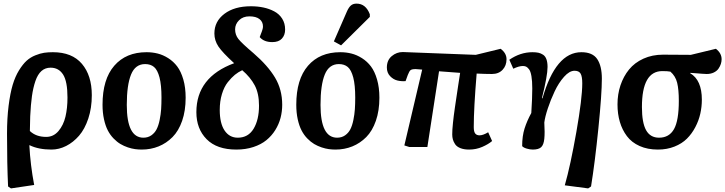

<svg xmlns="http://www.w3.org/2000/svg" viewBox="-20 -817 4030 1067"><path d="M266.1 14.2Q194.3 14.2 145 -9.8H143.1Q148.9 100.6 169.9 210.9L41 230L24.9 219.2Q19 93.3 19 -73.2Q19 -159.7 27.8 -229.2Q36.6 -298.8 50.5 -345.5Q64.5 -392.1 85.7 -426.3Q106.9 -460.4 127.9 -479.5Q148.9 -498.5 176.3 -509.5Q203.6 -520.5 225.3 -523.7Q247.1 -526.9 273.9 -526.9Q380.4 -526.9 435.3 -462.2Q490.2 -397.5 490.2 -288.1Q490.2 -216.8 470.7 -158.2Q451.2 -99.6 419.2 -62.7Q387.2 -25.9 347.7 -5.9Q308.1 14.2 266.1 14.2ZM261.2 -440.9Q231.4 -440.9 210.4 -422.4Q189.5 -403.8 176.8 -366.7Q164.1 -329.6 157.5 -282.5Q150.9 -235.4 147.9 -170.9Q146 -119.1 146 -88.9Q180.2 -56.2 236.8 -56.2Q277.3 -56.2 304.9 -88.6Q332.5 -121.1 343.8 -168.7Q355 -216.3 355 -274.9Q355 -364.7 330.6 -402.8Q306.2 -440.9 261.2 -440.9Z M549.8 -234.9Q549.8 -376.5 615 -451.7Q680.2 -526.9 794.4 -526.9Q826.7 -526.9 856.2 -519.5Q885.7 -512.2 914.8 -493.9Q943.8 -475.6 964.8 -447.8Q985.8 -419.9 998.8 -375.2Q1011.7 -330.6 1011.7 -273.9Q1011.7 -201.7 992.2 -145.5Q972.7 -89.4 938.7 -55.2Q904.8 -21 861.3 -3.4Q817.9 14.2 767.6 14.2Q749 14.2 730.7 11.7Q712.4 9.3 690.4 2Q668.5 -5.4 649.2 -16.8Q629.9 -28.3 611.1 -47.6Q592.3 -66.9 579.1 -92.3Q565.9 -117.7 557.9 -154.3Q549.8 -190.9 549.8 -234.9ZM776.9 -51.8Q802.2 -51.8 821 -64.9Q839.8 -78.1 850.3 -98.6Q860.8 -119.1 867.2 -150.1Q873.5 -181.2 875.5 -210Q877.4 -238.8 877.4 -274.9Q877.4 -344.7 866.5 -386.5Q855.5 -428.2 836.2 -444.6Q816.9 -460.9 786.6 -460.9Q731.9 -460.9 708.3 -402.8Q684.6 -344.7 684.6 -233.9Q684.6 -51.8 776.9 -51.8Z M1071.3 -193.8Q1071.3 -388.2 1281.2 -465.8Q1216.3 -524.9 1193.8 -558.6Q1171.4 -592.3 1171.4 -630.9Q1171.4 -698.2 1227.1 -740.2Q1282.7 -782.2 1374.5 -782.2Q1411.1 -782.2 1443.6 -775.4Q1476.1 -768.6 1503.9 -753.9Q1531.7 -739.3 1548.1 -713.4Q1564.5 -687.5 1564.5 -652.8Q1564.5 -622.1 1546.6 -602.5Q1528.8 -583 1493.2 -583Q1446.8 -583 1423.3 -610.8Q1425.3 -616.2 1429.2 -626.5Q1433.1 -636.7 1434.6 -640.6Q1436 -644.5 1438 -650.9Q1439.9 -657.2 1440.7 -661.4Q1441.4 -665.5 1441.4 -669.9Q1441.4 -695.8 1422.1 -710.9Q1402.8 -726.1 1366.2 -726.1Q1330.1 -726.1 1308.3 -704.3Q1286.6 -682.6 1286.6 -653.8Q1286.6 -623.5 1304.9 -600.3Q1323.2 -577.1 1389.2 -521Q1468.3 -452.6 1508.3 -386Q1548.3 -319.3 1548.3 -234.9Q1548.3 -197.3 1539.1 -161.9Q1529.8 -126.5 1509.8 -94.2Q1489.7 -62 1460.4 -38.1Q1431.2 -14.2 1388.2 0Q1345.2 14.2 1293.5 14.2Q1185.1 14.2 1128.2 -43.5Q1071.3 -101.1 1071.3 -193.8ZM1419.4 -230Q1419.4 -297.9 1395.5 -342.8Q1371.6 -387.7 1326.2 -426.8Q1304.7 -417 1285.4 -401.4Q1266.1 -385.7 1245.8 -360.1Q1225.6 -334.5 1213.4 -294.4Q1201.2 -254.4 1201.2 -206.1Q1201.2 -131.8 1228 -91.8Q1254.9 -51.8 1301.3 -51.8Q1359.4 -51.8 1389.4 -101.6Q1419.4 -151.4 1419.4 -230Z M1908.2 -753.9Q1918 -775.9 1929.9 -786.4Q1941.9 -796.9 1961.4 -796.9Q2012.7 -796.9 2035.2 -737.8V-723.1L1875.5 -564.9L1835.4 -586.9ZM1626.5 -234.9Q1626.5 -376.5 1691.7 -451.7Q1756.8 -526.9 1871.1 -526.9Q1903.3 -526.9 1932.9 -519.5Q1962.4 -512.2 1991.5 -493.9Q2020.5 -475.6 2041.5 -447.8Q2062.5 -419.9 2075.4 -375.2Q2088.4 -330.6 2088.4 -273.9Q2088.4 -201.7 2068.8 -145.5Q2049.3 -89.4 2015.4 -55.2Q1981.4 -21 1938 -3.4Q1894.5 14.2 1844.2 14.2Q1825.7 14.2 1807.4 11.7Q1789.1 9.3 1767.1 2Q1745.1 -5.4 1725.8 -16.8Q1706.5 -28.3 1687.7 -47.6Q1668.9 -66.9 1655.8 -92.3Q1642.6 -117.7 1634.5 -154.3Q1626.5 -190.9 1626.5 -234.9ZM1853.5 -51.8Q1878.9 -51.8 1897.7 -64.9Q1916.5 -78.1 1927 -98.6Q1937.5 -119.1 1943.8 -150.1Q1950.2 -181.2 1952.1 -210Q1954.1 -238.8 1954.1 -274.9Q1954.1 -344.7 1943.1 -386.5Q1932.1 -428.2 1912.8 -444.6Q1893.6 -460.9 1863.3 -460.9Q1808.6 -460.9 1784.9 -402.8Q1761.2 -344.7 1761.2 -233.9Q1761.2 -51.8 1853.5 -51.8Z M2419.9 -420.9 2355 0H2254.9L2227.1 -8.8L2326.2 -430.2Q2297.9 -433.1 2290 -433.1Q2269.5 -433.1 2262 -427.5Q2254.4 -421.9 2246.1 -399.9L2233.9 -366.2Q2210.9 -364.3 2188.5 -369.6Q2166 -375 2147.9 -393.8Q2129.9 -412.6 2129.9 -441.9Q2129.9 -482.4 2157 -505.1Q2184.1 -527.8 2218.3 -527.8L2624 -512.2L2762.2 -545.9Q2794.9 -521.5 2794.9 -487.8Q2794.9 -452.1 2772.9 -429Q2751 -405.8 2713.9 -405.8Q2676.3 -405.8 2628.9 -408.2Q2612.8 -214.8 2612.8 -110.8Q2612.8 -85.4 2620.8 -75.2Q2628.9 -64.9 2645 -64.9Q2664.6 -64.9 2692.9 -82L2714.8 -33.2Q2694.3 -15.6 2660.2 -0.7Q2626 14.2 2586.9 14.2Q2558.1 14.2 2538.1 6.1Q2518.1 -2 2509 -15.9Q2500 -29.8 2496.6 -42.5Q2493.2 -55.2 2493.2 -69.8Q2493.2 -83 2494.1 -98.1Q2495.1 -113.3 2497.3 -134.5Q2499.5 -155.8 2501.7 -173.3Q2503.9 -190.9 2508.5 -222.7Q2513.2 -254.4 2516.4 -275.9Q2519.5 -297.4 2526.1 -340.8Q2532.7 -384.3 2537.1 -412.1Z M2885.7 -450.2Q2863.8 -450.2 2832.5 -435.1L2810.5 -484.9Q2871.6 -526.9 2939 -526.9Q2958.5 -526.9 2972.2 -523.9Q2985.8 -521 2998.3 -512.7Q3010.7 -504.4 3016.8 -487.3Q3022.9 -470.2 3022.9 -444.8Q3022.9 -396 2991.7 -272L2994.6 -270Q3067.9 -526.9 3210.9 -526.9Q3273.4 -526.9 3299.1 -488.5Q3324.7 -450.2 3324.7 -379.9Q3324.7 -294.9 3305.4 -104Q3286.1 86.9 3264.6 219.2L3248.5 230L3118.7 212.9Q3150.4 102.1 3183.1 -84.2Q3215.8 -270.5 3215.8 -354Q3215.8 -392.1 3206.5 -408Q3197.3 -423.8 3172.9 -423.8Q3144.5 -423.8 3114.5 -390.1Q3084.5 -356.4 3062.3 -309.1Q3040 -261.7 3024.4 -214.6Q3008.8 -167.5 3004.9 -136.2Q3008.3 -79.1 3004.9 -45.7Q3001.5 -12.2 2987.3 1Q2973.1 14.2 2940.9 14.2Q2925.8 14.2 2907.7 9Q2889.6 3.9 2881.8 -4.9Q2881.8 -61 2895.3 -103.3Q2908.7 -145.5 2932.6 -189Q2938 -272.9 2938 -325.2Q2938 -366.7 2933.3 -393.8Q2928.7 -420.9 2919.9 -432.1Q2911.1 -443.4 2903.6 -446.8Q2896 -450.2 2885.7 -450.2Z M3958.5 -545.9Q3990.2 -521.5 3990.2 -487.8Q3990.2 -475.1 3986.1 -461.9Q3981.9 -448.7 3972.9 -435.5Q3963.9 -422.4 3946.8 -414.1Q3929.7 -405.8 3907.2 -405.8Q3899.4 -405.8 3883.8 -407Q3868.2 -408.2 3847.4 -409.9Q3826.7 -411.6 3815.4 -412.1V-410.2Q3880.4 -372.1 3880.4 -263.2Q3880.4 -223.6 3871.8 -185.3Q3863.3 -147 3844.2 -110.6Q3825.2 -74.2 3797.6 -46.6Q3770 -19 3728.3 -2.4Q3686.5 14.2 3636.2 14.2Q3578.6 14.2 3534.4 -5.6Q3490.2 -25.4 3463.9 -60.5Q3437.5 -95.7 3424.6 -139.9Q3411.6 -184.1 3411.6 -236.8Q3411.6 -293.5 3428.2 -343Q3444.8 -392.6 3475.8 -430.7Q3506.8 -468.8 3555.7 -491Q3604.5 -513.2 3664.6 -513.2L3819.3 -512.2ZM3752.4 -256.8Q3752.4 -319.3 3743.2 -356.9Q3733.9 -394.5 3705.6 -418.9Q3690.9 -421.9 3660.6 -421.9Q3547.4 -421.9 3547.4 -222.2Q3547.4 -134.8 3570.6 -93.3Q3593.8 -51.8 3642.6 -51.8Q3698.7 -51.8 3725.6 -99.4Q3752.4 -147 3752.4 -256.8Z"/></svg>

Font: Literata Book
Style: Bold Italic
Weight: 700
Italic angle: -3°
Designer: Latin by Veronika Burian and Jose Scaglione. Greek by Irene Vlachou. Cyrillic by Vera Evstafieva
Foundry: TypeTogether
Version: Version 1.003;PS 001.003;hotconv 1.0.88;makeotf.lib2.5.64775